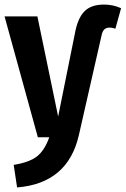

<svg xmlns="http://www.w3.org/2000/svg" viewBox="-22 -602 551 842"><path d="M38 121Q107 110 140.5 83.5Q174 57 194 0H144L-2 -530H142L233 -91L306 -453Q318 -521 347.5 -551.5Q377 -582 434 -582Q474 -582 509 -566L484 -476Q472 -481 459 -481Q444 -481 435.5 -473Q427 -465 423 -445L324 -10Q276 202 53 220Z"/></svg>

Font: Fira Sans Condensed SemiBold
Style: Regular
Weight: 600
Width: 3
Designer: bBox Type GmbH & Carrois Corporate GbR & Edenspiekermann AG
Foundry: bBox Type GmbH & Carrois Corporate GbR & Edenspiekermann AG
Version: Version 4.301